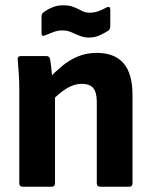

<svg xmlns="http://www.w3.org/2000/svg" viewBox="-20 -706 575 726"><path d="M359 0Q346 0 346 -13V-321Q346 -356 333 -372.5Q320 -389 289 -389Q260 -389 231 -371Q202 -353 173 -322L162 -407Q188 -434 215 -456.5Q242 -479 274.5 -492.5Q307 -506 346 -506Q413 -506 447 -467Q481 -428 481 -347V-13Q481 0 469 0ZM65 0Q53 0 53 -13V-367Q53 -398 51 -428Q49 -458 47 -480Q45 -494 59 -494H156Q166 -494 169 -484Q172 -468 174.5 -444Q177 -420 178 -400L188 -355V-13Q188 0 176 0ZM316 -564Q297 -564 280.5 -571Q264 -578 249 -584.5Q234 -591 215 -591Q199 -591 182.5 -585Q166 -579 152 -573Q137 -565 137 -581V-644Q137 -653 143 -658Q155 -668 175 -677Q195 -686 218 -686Q242 -686 258.5 -679.5Q275 -673 288.5 -665.5Q302 -658 319 -658Q337 -658 353 -664Q369 -670 383 -678Q390 -681 393.5 -679Q397 -677 397 -670V-607Q397 -598 391 -591Q379 -583 359.5 -573.5Q340 -564 316 -564Z"/></svg>

Font: Sofia Sans Semi Condensed ExtraBold
Style: Regular
Weight: 800
Designer: Botio Nikoltchev, Ani Petrova
Foundry: lettersoup
Version: Version 4.100